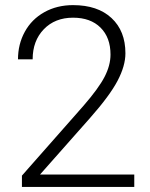

<svg xmlns="http://www.w3.org/2000/svg" viewBox="-20 -741 594 761"><path d="M512.2 0H66.9V-44.9L310.5 -321.3Q371.1 -391.1 394.5 -436.5Q418 -481.9 418 -524.9Q418 -592.3 378.4 -631.6Q338.9 -670.9 269.5 -670.9Q197.8 -670.9 153.6 -625Q109.4 -579.1 109.4 -505.9H51.3Q51.3 -565.9 78.4 -615.2Q105.5 -664.6 155.5 -692.6Q205.6 -720.7 269.5 -720.7Q367.2 -720.7 422.1 -669.4Q477.1 -618.2 477.1 -529.8Q477.1 -480 446 -420.9Q415 -361.8 336.9 -273.4L138.7 -49.3H512.2Z"/></svg>

Font: Roboto-Light
Style: Regular
Weight: 300
Designer: Google
Version: Version 2.137; 2017